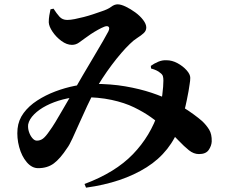

<svg xmlns="http://www.w3.org/2000/svg" viewBox="-20 -794 1040 886"><path d="M156 -18Q127 -18 103.5 -45.5Q80 -73 68.5 -115.5Q57 -158 61 -200Q65 -240 89 -272.5Q113 -305 151.5 -330Q190 -355 235 -372Q280 -389 325.5 -398Q371 -407 410 -407Q492 -407 558.5 -395.5Q625 -384 679 -366Q733 -348 776 -326Q801 -314 826.5 -298Q852 -282 874.5 -265.5Q897 -249 913 -235Q932 -217 945 -196Q958 -175 957 -141Q956 -121 943 -102Q930 -83 898 -83Q874 -83 852 -100.5Q830 -118 802.5 -147Q775 -176 735 -209Q709 -230 676 -253.5Q643 -277 599 -298.5Q555 -320 495 -333Q435 -346 355 -346Q312 -346 270 -335Q228 -324 194 -306.5Q160 -289 137.5 -266.5Q115 -244 110 -220Q108 -203 113.5 -186Q119 -169 129 -157Q139 -145 150 -145Q166 -145 178.5 -154.5Q191 -164 208 -189Q220 -205 235.5 -230.5Q251 -256 267 -284Q283 -312 297 -335.5Q311 -359 319 -372Q337 -404 362 -446.5Q387 -489 412 -531Q437 -573 455.5 -605Q474 -637 480 -649Q487 -664 481.5 -670Q476 -676 462 -671Q449 -666 432 -656.5Q415 -647 399 -636.5Q383 -626 370 -616Q359 -608 344.5 -597.5Q330 -587 312 -587Q288 -587 263.5 -605Q239 -623 222.5 -647.5Q206 -672 205 -691Q205 -707 207.5 -722.5Q210 -738 213 -751L227 -754Q241 -732 254.5 -717Q268 -702 290 -702Q305 -702 325 -706Q345 -710 366.5 -715.5Q388 -721 409 -728Q430 -735 447 -741Q478 -751 493 -762.5Q508 -774 523 -774Q538 -774 560 -763.5Q582 -753 604 -737Q626 -721 640.5 -702Q655 -683 655 -667Q655 -652 643 -641Q631 -630 613.5 -619Q596 -608 579 -591Q562 -575 540 -549.5Q518 -524 495.5 -494Q473 -464 452.5 -432.5Q432 -401 417 -374Q401 -345 382.5 -305.5Q364 -266 346.5 -226.5Q329 -187 314.5 -155.5Q300 -124 290 -111Q258 -62 228.5 -40Q199 -18 156 -18ZM370 55Q512 2 593.5 -82.5Q675 -167 711 -278Q724 -317 729 -357Q734 -397 734 -422Q734 -435 731.5 -443Q729 -451 719 -458Q706 -470 677 -478L676 -490Q691 -501 710 -509Q729 -517 748 -516Q774 -516 799 -502.5Q824 -489 841 -470Q858 -451 858 -435Q858 -422 855 -405Q852 -388 850 -373Q847 -357 842 -332Q837 -307 829.5 -278Q822 -249 812 -219Q769 -93 656.5 -22Q544 49 377 72Z"/></svg>

Font: Noto Serif HK ExtraLight ExtraBold
Style: Regular
Weight: 800
Version: Version 2.003-H1;hotconv 1.1.1;makeotfexe 2.6.0